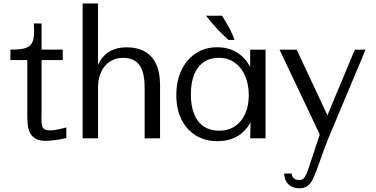

<svg xmlns="http://www.w3.org/2000/svg" viewBox="-20 -778 2114 1080"><path d="M236.5 14.2Q200.9 14.2 180.1 2.1Q159.3 -10.1 149.4 -29.9Q139.4 -49.7 136.5 -73.1Q133.6 -96.5 133.6 -119V-440.2H38.5V-498.9Q84.6 -498.5 112.2 -504.8Q139.9 -511 153.4 -527.1Q166.9 -543.2 170.1 -572.2Q173.4 -601.1 170.1 -645.9H213.9V-498.9H333V-440.2H213.9V-170Q213.9 -137.7 213.2 -114.1Q212.5 -90.4 215.5 -75.1Q218.4 -59.9 228.6 -52.3Q238.8 -44.7 260.6 -44.7Q275.5 -44.7 290.9 -47Q306.3 -49.3 322.1 -53.2Q338 -57 353.2 -61.3V-1.6Q339.1 2.1 318.1 5.8Q297.2 9.5 275.5 11.8Q253.8 14.2 236.5 14.2Z M444.8 0V-758.4H531.5L530.8 -298.2L508.5 -334.9Q518.9 -395.2 542.6 -434.4Q566.3 -473.6 603.6 -492.7Q640.8 -511.8 690.8 -511.8Q753 -511.8 795.2 -487.7Q837.4 -463.6 858.8 -416.6Q880.3 -369.5 880.3 -300.6V0H793.6V-284.4Q793.6 -343.7 780.3 -380.8Q767.1 -417.9 740.1 -435.2Q713.1 -452.6 672 -452.6Q640 -452.6 614.1 -440.4Q588.2 -428.3 569.7 -406.3Q551.2 -384.2 541.4 -354.1Q531.5 -324 531.5 -287.9V0Z M1203.1 16.1Q1133.1 16.1 1081.2 -16.3Q1029.2 -48.6 1000.5 -106.7Q971.8 -164.8 971.8 -242.7Q971.8 -322.6 1000.8 -383.4Q1029.9 -444.2 1081.7 -478.2Q1133.6 -512.2 1201.9 -512.2Q1284.2 -512.2 1339.1 -463.6Q1394.1 -415.1 1414.8 -324.4L1387.2 -304.5V-498.8H1473.6V0H1387.4L1391.7 -184.9L1415.2 -161.2Q1401.6 -103.1 1372.6 -63.6Q1343.6 -24.1 1301.1 -4Q1258.5 16.1 1203.1 16.1ZM1213 -42.8Q1263.9 -42.8 1301.4 -67.8Q1338.8 -92.7 1359.1 -137.6Q1379.4 -182.5 1379.4 -242Q1379.4 -304.3 1358.4 -351.8Q1337.4 -399.4 1299.8 -426.1Q1262.1 -452.9 1211.8 -452.9Q1162.1 -452.9 1126.6 -429Q1091.1 -405.1 1072.4 -359.3Q1053.7 -313.4 1053.7 -247Q1053.7 -180.8 1072.5 -135.3Q1091.3 -89.8 1126.9 -66.3Q1162.4 -42.8 1213 -42.8ZM1265.4 -553.5Q1236.7 -579.4 1212.3 -604.6Q1187.9 -629.9 1169.4 -651.8Q1150.8 -673.7 1139 -689.4H1228.7Q1237.7 -675.3 1250 -655.2Q1262.2 -635.1 1275.3 -609.7Q1288.4 -584.3 1299.4 -553.5Z M1664.3 281.2Q1625.7 281.2 1602.9 259.2Q1580.2 237.2 1578 198.2H1620.7Q1621 207.3 1625.3 215.7Q1629.7 224.1 1639 229.3Q1648.4 234.6 1663.1 234.6Q1677.3 234.6 1686.6 226.4Q1695.9 218.2 1703.2 201.4Q1710.4 184.7 1718.5 159.3Q1726.5 134 1738.4 100.2L1787.9 -49.3L1795.2 12.8L1552.3 -498.7L1648.7 -498.8L1839.4 -92.1H1806.3L1975.8 -498.7H2036.3L1823.5 8.6Q1817.2 25.1 1811 41.7Q1804.8 58.2 1798.7 74.8Q1792.7 91.4 1786.7 107.9Q1780.7 124.4 1774.7 140.6Q1768.7 156.9 1763.2 172.7Q1751.3 206 1739.3 230.3Q1727.3 254.7 1710 267.9Q1692.7 281.2 1664.3 281.2Z"/></svg>

Font: Russolo 10pt ExtraLight
Style: Regular
Weight: 200
Designer: Micah Stupak-Hahn
Version: Version 1.000